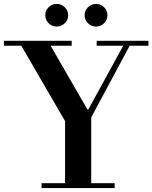

<svg xmlns="http://www.w3.org/2000/svg" viewBox="-62 -963 780 983"><path d="M151 0V-25H271V-343L47 -729H-42V-754H305V-729H197L386 -402H390L569 -729H433V-754H698V-729H602L405 -362V-25H525V0ZM430 -827Q406 -827 388.5 -844Q371 -861 371 -885Q371 -909 388.5 -926Q406 -943 430 -943Q454 -943 471 -926Q488 -909 488 -885Q488 -861 471 -844Q454 -827 430 -827ZM228 -827Q204 -827 187 -844Q170 -861 170 -885Q170 -909 187 -926Q204 -943 228 -943Q252 -943 269.5 -926Q287 -909 287 -885Q287 -861 269.5 -844Q252 -827 228 -827Z"/></svg>

Font: Libre Bodoni
Style: Regular
Weight: 400
Designer: Pablo Impallari, Rodrigo Fuenzalida
Foundry: Impallari Type
Version: Version 2.005;gftools[0.9.23]